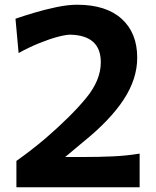

<svg xmlns="http://www.w3.org/2000/svg" viewBox="-20 -791 661 811"><path d="M49.3 0V-111.3Q112.3 -155.8 173.3 -207.5Q281.2 -300.8 343.5 -376.5Q405.8 -452.1 405.8 -527.8Q405.8 -641.6 276.9 -644.5Q258.3 -644.5 223.4 -635.3Q188.5 -626 145.5 -608.6Q102.5 -591.3 58.6 -566.9L45.4 -711.9Q77.6 -723.1 123.3 -736.8Q168.9 -750.5 217.5 -760.7Q266.1 -771 305.7 -771Q428.2 -771 493.9 -711.4Q559.6 -651.9 559.6 -547.4Q559.6 -457.5 502.2 -370.1Q444.8 -282.7 329.1 -189.5L255.4 -127.9H338.9Q396.5 -127.9 454.3 -130.4Q512.2 -132.8 569.8 -142.1V0Z"/></svg>

Font: Pinar DS4-SemiBold
Style: Regular
Weight: 600
Designer: Amin Abedi
Version: Version 2.000